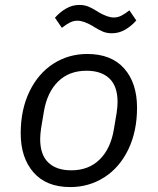

<svg xmlns="http://www.w3.org/2000/svg" viewBox="-20 -747 640 779"><path d="M64 -206Q64 -302 99.5 -375.5Q135 -449 196.5 -488.5Q258 -528 334 -528Q432 -528 484 -469Q536 -410 536 -310Q536 -214 500.5 -140.5Q465 -67 403 -27.5Q341 12 265 12Q168 12 116 -47.5Q64 -107 64 -206ZM442 -222 452 -282 453 -287Q457 -315 457 -333Q457 -397 424 -428.5Q391 -460 331 -460Q260 -460 215.5 -416Q171 -372 158 -294L148 -234L147 -229Q143 -201 143 -183Q143 -119 176 -87.5Q209 -56 269 -56Q340 -56 384.5 -100Q429 -144 442 -222ZM363 -637 358 -640Q358 -640 357.5 -640.5Q357 -641 357 -641Q338 -652 322.5 -657.5Q307 -663 294 -663Q279 -663 264.5 -656Q250 -649 231 -634L203 -675Q222 -697 247.5 -712Q273 -727 302 -727Q322 -727 338 -720.5Q354 -714 373 -702L378 -699Q378 -699 378.5 -698.5Q379 -698 379 -698Q398 -687 413.5 -681.5Q429 -676 442 -676Q457 -676 471.5 -683Q486 -690 505 -705L533 -664Q514 -642 488.5 -627Q463 -612 434 -612Q414 -612 398 -618.5Q382 -625 363 -637Z"/></svg>

Font: iA Writer Mono V
Style: Regular
Weight: 400
Italic angle: -9.5°
Designer: Mike Abbink, Paul van der Laan, Pieter van Rosmalen
Foundry: Bold Monday
Version: Version 2.000